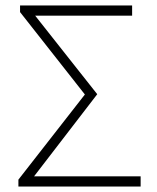

<svg xmlns="http://www.w3.org/2000/svg" viewBox="-20 -679 570 699"><path d="M47 0H492V-37H104L334 -336L108 -622H461V-659H53V-635L289 -335L47 -25Z"/></svg>

Font: Source Sans Pro Light
Style: Regular
Weight: 300
Designer: Paul D. Hunt
Foundry: Adobe Systems Incorporated
Version: Version 3.006;hotconv 1.0.111;makeotfexe 2.5.65597